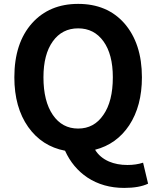

<svg xmlns="http://www.w3.org/2000/svg" viewBox="-20 -756 792 973"><path d="M609.4 196.3Q502.9 196.3 422.9 143.6Q348.6 93.8 309.6 7.8Q192.4 -14.6 123 -112.3Q52.7 -211.9 52.7 -364.3Q52.7 -538.1 142.6 -638.7Q230.5 -736.3 376 -736.3Q522.5 -736.3 609.4 -638.7Q699.2 -536.1 699.2 -364.3Q699.2 -218.8 634.8 -121.1Q571.3 -25.4 461.9 2.9Q485.4 42 532.2 62.5Q573.2 80.1 626 80.1Q669.9 80.1 705.1 68.4L730.5 174.8Q685.5 196.3 609.4 196.3ZM376 -104.5Q457 -104.5 503.9 -173.8Q551.8 -242.2 551.8 -364.3Q551.8 -480.5 504.4 -546.4Q457 -612.3 376 -612.3Q294.9 -612.3 247.6 -546.4Q200.2 -480.5 200.2 -364.3Q200.2 -243.2 247.6 -173.8Q294.9 -104.5 376 -104.5Z"/></svg>

Font: Bpmf GenSeki Gothic B
Style: B
Weight: 700
Foundry: But Ko
Version: Version 1.320